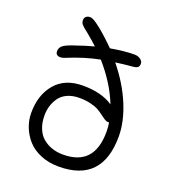

<svg xmlns="http://www.w3.org/2000/svg" viewBox="-140 -863 869 977"><g transform="rotate(20 295.0 -375.0)"><path d="M289.1 9.8Q235.4 9.8 191.9 -8.1Q148.4 -25.9 121.3 -55.9Q94.2 -85.9 79.6 -123Q64.9 -160.2 64.9 -200.2Q64.9 -297.4 116.9 -358.6Q168.9 -419.9 266.1 -419.9Q367.7 -419.9 429.2 -377.9Q389.6 -479 305.2 -575.2Q221.7 -559.1 129.9 -521Q108.9 -512.7 95 -517.6Q81.1 -522.5 81.1 -539.1Q81.1 -556.2 92.8 -567.9Q104.5 -579.6 142.1 -592.8Q210.9 -616.7 253.9 -627.9Q229 -651.4 193.8 -680.2Q166 -701.2 158.4 -710.7Q150.9 -720.2 150.9 -732.9Q150.9 -746.1 159.2 -752.9Q167.5 -759.8 180.2 -759.8Q190.4 -759.8 202.4 -752.9Q214.4 -746.1 237.8 -728Q281.2 -692.9 329.1 -645Q404.8 -658.2 458 -658.2Q476.6 -658.2 490.2 -648.4Q503.9 -638.7 503.9 -625Q503.9 -610.8 496.1 -604.7Q488.3 -598.6 469.2 -597.2Q418.9 -592.8 378.9 -586.9Q449.7 -500 487.3 -409.2Q524.9 -318.4 524.9 -238.8Q524.9 9.8 289.1 9.8ZM132.8 -210.9Q132.8 -170.4 145.8 -139.4Q158.7 -108.4 181.2 -90.6Q203.6 -72.8 230.7 -64Q257.8 -55.2 289.1 -55.2Q458 -55.2 458 -238.8Q458 -266.1 454.1 -289.1H448.2Q439 -289.1 428.2 -295.9Q417.5 -302.7 405 -312.5Q392.6 -322.3 376.2 -331.8Q359.9 -341.3 332.3 -348.1Q304.7 -355 270 -355Q232.9 -355 205.3 -342.3Q177.7 -329.6 162.6 -308.1Q147.5 -286.6 140.1 -262.2Q132.8 -237.8 132.8 -210.9Z"/></g></svg>

Font: Shantell Sans Irregular
Style: Regular
Weight: 300
Designer: Stephen Nixon, Anya Danilova, Shantell Martin
Foundry: Arrow Type
Version: Version 1.006;[9816181b4]